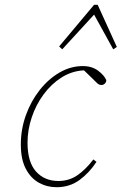

<svg xmlns="http://www.w3.org/2000/svg" viewBox="-20 -769 508 802"><path d="M216 13Q176 13 142 -6Q108 -25 87.5 -64.5Q67 -104 67 -165Q67 -229 88 -287.5Q109 -346 145.5 -392.5Q182 -439 228.5 -466Q275 -493 326 -493Q364 -493 390 -473.5Q416 -454 424 -434Q424 -426 418 -420Q412 -414 404 -414Q394 -414 386.5 -421Q379 -428 364 -443L331 -475H328Q279 -472 236.5 -445Q194 -418 162 -374.5Q130 -331 112.5 -278.5Q95 -226 95 -173Q95 -92 130.5 -52.5Q166 -13 224 -13Q269 -13 304 -37.5Q339 -62 370 -103L383 -93Q353 -47 312 -17Q271 13 216 13ZM453 -563 373 -708 240 -563 227 -575 373 -749H388L468 -573Z"/></svg>

Font: Source Serif 4 SmText ExtraLight
Style: Italic
Weight: 200
Italic angle: -12°
Designer: Frank Grießhammer
Foundry: Adobe
Version: Version 4.005;hotconv 1.1.0;makeotfexe 2.6.0